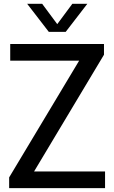

<svg xmlns="http://www.w3.org/2000/svg" viewBox="-20 -966 586 986"><path d="M27 0V-55L386.5 -654.5H32.5V-740H514V-685L155 -85.5H519.5V0ZM230.5 -802.5 119.5 -946.5H196.5L274 -842L351.5 -946.5H428.5L317.5 -802.5Z"/></svg>

Font: Encode Sans Semi Condensed Medium
Style: Regular
Weight: 500
Width: 4
Designer: Multiple Designers
Foundry: Impallari Type
Version: Version 3.000; ttfautohint (v1.8.3) -l 8 -r 50 -G 200 -x 14 